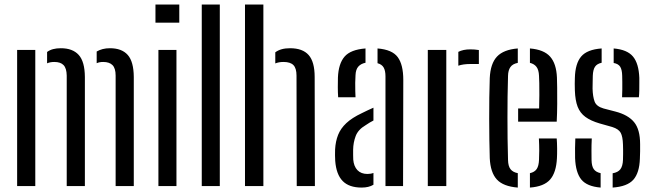

<svg xmlns="http://www.w3.org/2000/svg" viewBox="-20 -820 2877 846"><path d="M55.5 0V-600H135.5V0ZM489.5 0V-487Q489.5 -519 475.8 -533Q462 -547 434.5 -547Q418 -547 406 -541.5V-593Q418 -600 432.5 -603.8Q447 -607.5 464.5 -607.5Q516.5 -607.5 542.8 -578Q569 -548.5 569.5 -481V0ZM274 0V-487Q273.5 -519 260.2 -533Q247 -547 219 -547Q210.5 -547 202.2 -545.5Q194 -544 187.5 -541V-591Q199 -599.5 213.8 -603.5Q228.5 -607.5 248 -607.5Q300 -607.5 326.8 -578Q353.5 -548.5 354 -481V0Z M665 -720V-800H770V-720ZM678 0V-600H757.5V0Z M869 0V-800H948.5V0Z M1059.5 0V-800H1140.5V0ZM1287.5 0 1286.5 -487Q1286.5 -519 1273 -533Q1259.5 -547 1229 -547Q1208.5 -547 1193 -540.5V-589.5Q1205 -598.5 1221 -603Q1237 -607.5 1258 -607.5Q1313.5 -607.5 1340 -577.5Q1366.5 -547.5 1366.5 -481L1367.5 0Z M1457 -111.5Q1456.5 -124 1456.2 -136.2Q1456 -148.5 1456.5 -161.5Q1458.5 -197.5 1469.8 -225.8Q1481 -254 1506 -277.5Q1531 -301 1574.5 -321.5Q1586.5 -327.5 1599.2 -333.5Q1612 -339.5 1625.5 -345.5V-289Q1617.5 -285 1608.8 -279.8Q1600 -274.5 1590.5 -268Q1558 -249 1547.2 -220.5Q1536.5 -192 1536 -160.5Q1536 -147 1536 -136.8Q1536 -126.5 1536.5 -116.5Q1539 -87 1555 -70.2Q1571 -53.5 1599 -53.5Q1614 -53.5 1625.5 -58V-6Q1605 6.5 1573.5 6.5Q1518 6.5 1489.8 -22.5Q1461.5 -51.5 1457 -111.5ZM1470 -391.5Q1468.5 -413 1468.5 -435.5Q1468.5 -458 1469 -478.5Q1471.5 -539.5 1498.2 -570.5Q1525 -601.5 1590.5 -606.5V-543.5Q1570.5 -539.5 1559 -526.8Q1547.5 -514 1546.5 -489Q1545.5 -474.5 1545.2 -455.2Q1545 -436 1545.5 -418.5Q1546 -401 1546.5 -391.5ZM1678.5 0V-483.5Q1678.5 -508.5 1670.5 -522.5Q1662.5 -536.5 1643.5 -541.5V-606.5Q1708 -601.5 1732.5 -568.2Q1757 -535 1757 -468L1756 0Z M1865 0V-600H1946.5V0ZM1999.5 -530.5V-591.5Q2020.5 -602.5 2052.5 -602.5Q2062 -602.5 2071.2 -601.8Q2080.5 -601 2090 -599.5V-538H2053.5Q2021 -538 1999.5 -530.5Z M2138 -123Q2137 -159 2136.2 -203.8Q2135.5 -248.5 2135.5 -296.5Q2135.5 -344.5 2136 -390.8Q2136.5 -437 2138 -476Q2141 -540 2170 -570.8Q2199 -601.5 2261.5 -606.5V-543Q2238.5 -538.5 2228.8 -524.2Q2219 -510 2218.5 -486Q2217 -440 2216.5 -394.2Q2216 -348.5 2216 -302.8Q2216 -257 2216.5 -210.2Q2217 -163.5 2218.5 -115Q2219 -88 2229.5 -74.5Q2240 -61 2261.5 -57V6.5Q2197.5 1.5 2169.2 -29.2Q2141 -60 2138 -123ZM2315 6.5V-57Q2335.5 -61.5 2344.8 -75.2Q2354 -89 2355 -115.5Q2356 -130.5 2356 -156Q2356 -181.5 2354.5 -210H2433Q2434.5 -193 2434.8 -166Q2435 -139 2434 -123Q2431 -60 2404 -29Q2377 2 2315 6.5ZM2263 -284V-342H2355.5Q2356.5 -371 2356.5 -400.8Q2356.5 -430.5 2356.2 -453.5Q2356 -476.5 2355 -486Q2354 -512 2344 -525.2Q2334 -538.5 2315 -543V-606.5Q2376.5 -601.5 2404 -570.5Q2431.5 -539.5 2434 -478.5Q2434.5 -467.5 2435 -435Q2435.5 -402.5 2435.2 -361.8Q2435 -321 2433 -284Z M2514 -123Q2513.5 -146 2513.8 -167Q2514 -188 2515 -210H2587.5Q2586 -179 2586.2 -155.8Q2586.5 -132.5 2586.5 -115Q2587 -88 2596.2 -74.8Q2605.5 -61.5 2626.5 -57V6.5Q2566 1.5 2541.2 -29.2Q2516.5 -60 2514 -123ZM2679.5 6.5V-56.5Q2703 -60.5 2713.5 -74.2Q2724 -88 2725 -115.5Q2725.5 -130 2725.5 -140.5Q2725.5 -151 2725.5 -160.8Q2725.5 -170.5 2725 -182.5Q2724 -218 2715 -234.8Q2706 -251.5 2677.5 -260.5L2622.5 -276Q2583 -287.5 2559.5 -304.8Q2536 -322 2525.2 -349.8Q2514.5 -377.5 2513 -421.5Q2512.5 -439.5 2512.5 -451.2Q2512.5 -463 2513 -476Q2514.5 -540 2540.8 -571Q2567 -602 2631 -606.5V-543.5Q2610.5 -539 2601.8 -526Q2593 -513 2592 -486Q2592 -477 2591.5 -462Q2591 -447 2591 -429.5Q2592 -394 2600 -372.5Q2608 -351 2639.5 -342L2691.5 -328.5Q2747.5 -314 2774 -281.8Q2800.5 -249.5 2800.5 -185Q2800.5 -167 2800.5 -153.2Q2800.5 -139.5 2799.5 -121Q2797.5 -58.5 2770.8 -28.2Q2744 2 2679.5 6.5ZM2721 -391.5Q2722 -408 2722 -425.8Q2722 -443.5 2722 -459.5Q2722 -475.5 2721.5 -486.5Q2721 -512.5 2712.8 -525.8Q2704.5 -539 2684 -542.5V-606.5Q2743.5 -601.5 2769 -571Q2794.5 -540.5 2797 -477Q2797 -469.5 2797 -453.8Q2797 -438 2796.8 -421Q2796.5 -404 2795 -391.5Z"/></svg>

Font: Big Shoulders Stencil Text Thin
Style: Regular
Weight: 400
Version: Version 2.001